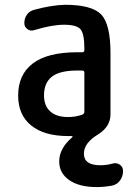

<svg xmlns="http://www.w3.org/2000/svg" viewBox="-20 -550 540 790"><path d="M297.9 -259.8Q225.6 -259.8 193.4 -234.4Q161.1 -209 161.1 -157.2Q161.1 -114.3 187 -91.3Q212.9 -68.4 259.8 -68.4Q291 -68.4 318.4 -78.1Q327.1 -82 327.1 -89.8V-251Q327.1 -259.8 318.4 -259.8ZM259.8 9.8Q162.1 9.8 108.4 -33.7Q54.7 -77.1 54.7 -157.2Q54.7 -243.2 115.2 -289.1Q175.8 -335 297.9 -335H318.4Q327.1 -335 327.1 -343.8V-351.6Q327.1 -410.2 311.5 -429.2Q295.9 -448.2 243.2 -448.2Q193.4 -448.2 120.1 -425.8Q105.5 -420.9 92.8 -430.2Q80.1 -439.5 80.1 -455.1Q80.1 -474.6 90.8 -489.7Q101.6 -504.9 121.1 -509.8Q193.4 -529.3 248 -530.3Q358.4 -530.3 396.5 -490.2Q434.6 -450.2 434.6 -332V-79.1Q434.6 -29.3 383.8 2.9Q325.2 38.1 325.2 82Q325.2 129.9 392.6 129.9Q418.9 129.9 443.4 123Q459 118.2 472.7 127.4Q486.3 136.7 486.3 153.3Q486.3 175.8 473.6 192.9Q460.9 210 440.4 213.9Q408.2 219.7 377.9 219.7Q305.7 219.7 264.6 190.9Q223.6 162.1 223.6 114.3Q223.6 60.5 277.3 14.6Q279.3 13.7 278.3 11.7Q277.3 9.8 275.4 9.8Z"/></svg>

Font: Rounded Mgen+ 1mn medium
Style: Regular
Weight: 500
Designer: [Source Han Sans]
Ryoko NISHIZUKA  (kana & ideographs); Paul D. Hunt (Latin, Greek & Cyrillic); Wenlong ZHANG  (bopomofo
Version: Version 1.059.20150602